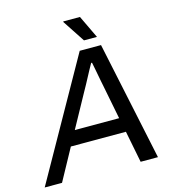

<svg xmlns="http://www.w3.org/2000/svg" viewBox="-166 -969 958 1071"><g transform="rotate(-15 313.0 -434.0)"><path d="M-41 0 345 -686H468L613 0H513L477 -183H159L59 0ZM204 -266H460L423 -455Q419 -474 415.5 -492.5Q412 -511 408.5 -529.5Q405 -548 401.5 -566.5Q398 -585 394 -604H389Q379 -586 369 -568Q359 -550 349.5 -531.5Q340 -513 330 -495Q320 -477 310 -459ZM383 -736 298 -865 299 -868H395L458 -736Z"/></g></svg>

Font: Archivo VF Beta
Style: Italic
Weight: 400
Italic angle: -10°
Designer: Hector Gatti
Foundry: Omnibus-Type
Version: Version 1.002